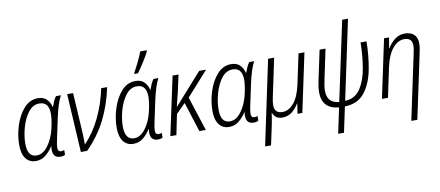

<svg xmlns="http://www.w3.org/2000/svg" viewBox="-84 -1139 3944 1722"><g transform="rotate(-10 1887.5 -278.0)"><path d="M319 -97H321Q305 10 386 10Q412 10 429 0V-43Q414 -37 400 -37Q371 -37 371 -73Q371 -99 381 -144L423 -342Q451 -469 485 -532H440Q427 -515 415.5 -489Q404 -463 397 -442H394Q384 -485 355.5 -513.5Q327 -542 277 -542Q201 -542 148 -481.5Q95 -421 67 -332.5Q39 -244 39 -158Q39 -76 72 -33Q105 10 162 10Q216 10 254 -22Q292 -54 319 -97ZM95 -160Q95 -228 116.5 -305.5Q138 -383 179.5 -438Q221 -493 281 -493Q368 -493 368 -384Q368 -330 347 -243Q327 -161 281.5 -99.5Q236 -38 178 -38Q95 -38 95 -160Z M630 0Q741 -111 807.5 -243.5Q874 -376 906 -532H852Q822 -389 763.5 -268.5Q705 -148 620 -59Q620 -84 619.5 -109.5Q619 -135 618 -163L596 -532H542L573 0Z M1200 -606Q1224 -638 1261 -696Q1298 -754 1312 -785L1313 -796H1254Q1240 -757 1214 -704Q1188 -651 1168 -616L1167 -606ZM1207 -97H1209Q1193 10 1274 10Q1300 10 1317 0V-43Q1302 -37 1288 -37Q1259 -37 1259 -73Q1259 -99 1269 -144L1311 -342Q1339 -469 1373 -532H1328Q1315 -515 1303.5 -489Q1292 -463 1285 -442H1282Q1272 -485 1243.5 -513.5Q1215 -542 1165 -542Q1089 -542 1036 -481.5Q983 -421 955 -332.5Q927 -244 927 -158Q927 -76 960 -33Q993 10 1050 10Q1104 10 1142 -22Q1180 -54 1207 -97ZM983 -160Q983 -228 1004.5 -305.5Q1026 -383 1067.5 -438Q1109 -493 1169 -493Q1256 -493 1256 -384Q1256 -330 1235 -243Q1215 -161 1169.5 -99.5Q1124 -38 1066 -38Q983 -38 983 -160Z M1443 0 1481 -186 1566 -271 1652 0H1711L1610 -312L1807 -532H1744L1493 -250H1491Q1507 -311 1524 -384L1556 -532H1502L1388 0Z M2079 -97H2081Q2065 10 2146 10Q2172 10 2189 0V-43Q2174 -37 2160 -37Q2131 -37 2131 -73Q2131 -99 2141 -144L2183 -342Q2211 -469 2245 -532H2200Q2187 -515 2175.5 -489Q2164 -463 2157 -442H2154Q2144 -485 2115.5 -513.5Q2087 -542 2037 -542Q1961 -542 1908 -481.5Q1855 -421 1827 -332.5Q1799 -244 1799 -158Q1799 -76 1832 -33Q1865 10 1922 10Q1976 10 2014 -22Q2052 -54 2079 -97ZM1855 -160Q1855 -228 1876.5 -305.5Q1898 -383 1939.5 -438Q1981 -493 2041 -493Q2128 -493 2128 -384Q2128 -330 2107 -243Q2087 -161 2041.5 -99.5Q1996 -38 1938 -38Q1855 -38 1855 -160Z M2263 238 2302 56Q2314 -4 2319 -47H2322Q2331 -22 2351.5 -6Q2372 10 2407 10Q2460 10 2496.5 -20Q2533 -50 2557 -91H2560L2546 0H2590L2703 -532H2649L2592 -263Q2567 -147 2520 -93Q2473 -39 2417 -39Q2344 -39 2344 -115Q2344 -141 2355 -191L2427 -532H2372L2209 238Z M2927 240 2976 9Q3096 6 3158.5 -75.5Q3221 -157 3244 -280.5Q3267 -404 3268 -532H3214Q3213 -420 3195 -307.5Q3177 -195 3128 -119Q3079 -43 2987 -40L3140 -761H3087L2933 -39Q2824 -48 2824 -160Q2824 -183 2828 -209Q2832 -235 2838 -262L2895 -532H2841L2784 -265Q2778 -234 2774 -207.5Q2770 -181 2770 -156Q2770 -5 2923 8L2874 240Z M3595 240 3717 -335Q3722 -358 3726.5 -384Q3731 -410 3731 -431Q3731 -486 3700.5 -514Q3670 -542 3619 -542Q3564 -542 3523.5 -509Q3483 -476 3460 -435H3457L3473 -532H3428L3315 0H3370L3427 -270Q3450 -377 3497.5 -435Q3545 -493 3604 -493Q3676 -493 3676 -423Q3676 -405 3672 -383Q3668 -361 3663 -338L3540 240Z"/></g></svg>

Font: Noto Sans UI SemiCondensed Light
Style: Italic
Weight: 300
Width: 4
Designer: Monotype Design Team
Foundry: Monotype Imaging Inc.
Version: 1.001